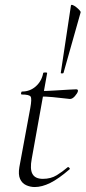

<svg xmlns="http://www.w3.org/2000/svg" viewBox="-20 -742 345 774"><path d="M120 12Q102 12 85.5 4.5Q69 -3 61 -20.5Q53 -38 58 -68L102 -306Q109 -344 103.5 -352.5Q98 -361 68 -361Q64 -361 65 -367Q66 -373 69 -373Q101 -373 124.5 -394Q148 -415 154 -447Q154 -450 162.5 -450Q171 -450 170 -447L108 -102Q100 -60 111 -40.5Q122 -21 153 -21Q185 -21 208.5 -35.5Q232 -50 253 -68Q255 -70 259 -66Q263 -62 261 -60Q216 -21 182.5 -4.5Q149 12 120 12ZM262 -343Q259 -343 239 -345.5Q219 -348 192.5 -350.5Q166 -353 142 -353L144 -375Q167 -375 198 -377Q229 -379 255 -380.5Q281 -382 287 -382Q291 -382 293 -380Q295 -378 294 -374Q292 -366 282 -354.5Q272 -343 262 -343ZM225 -448 266 -720Q267 -724 273.5 -721.5Q280 -719 287.5 -713Q295 -707 300.5 -701Q306 -695 305 -692L236 -448Q235 -446 230 -446Q225 -446 225 -448Z"/></svg>

Font: Cormorant Infant Light
Style: Italic
Weight: 300
Italic angle: -10°
Designer: Christian Thalmann (Catharsis Fonts)
Foundry: Catharsis Fonts
Version: Version 4.001